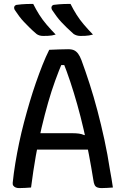

<svg xmlns="http://www.w3.org/2000/svg" viewBox="-20 -960 640 983"><path d="M150 -940Q165 -910 181.5 -884Q198 -858 219 -833.5Q240 -809 265 -783Q255 -780 245.5 -778.5Q236 -777 225.5 -776.5Q215 -776 201 -776Q191 -776 182.5 -778.5Q174 -781 167 -786Q146 -804 131 -819Q116 -834 103 -847.5Q90 -861 78.5 -876.5Q67 -892 55 -910Q51 -918 53 -925Q55 -932 64 -935Q79 -937 91 -938Q103 -939 117 -939.5Q131 -940 150 -940ZM341 -940Q356 -910 372.5 -884Q389 -858 410 -833.5Q431 -809 456 -783Q445 -780 435.5 -778.5Q426 -777 416 -776.5Q406 -776 392 -776Q382 -776 373.5 -778.5Q365 -781 357 -786Q337 -804 321.5 -819Q306 -834 293.5 -847.5Q281 -861 269.5 -876.5Q258 -892 246 -910Q242 -918 244 -925Q246 -932 254 -935Q270 -937 282 -938Q294 -939 308 -939.5Q322 -940 341 -940ZM90 -278H351Q369 -278 384 -276Q399 -274 412 -268L440 -280L444 -238L449 -194H115Q106 -194 100.5 -199Q95 -204 92.5 -213.5Q90 -223 90 -235ZM139 0Q124 1 109 2Q94 3 78 3Q68 3 60.5 0Q53 -3 48.5 -9Q44 -15 45 -24Q50 -73 58.5 -124.5Q67 -176 78 -228.5Q89 -281 103 -334Q117 -387 132 -437.5Q147 -488 163.5 -535.5Q180 -583 197 -626Q214 -669 232 -705Q258 -706 282.5 -707Q307 -708 329 -708Q348 -708 359.5 -702.5Q371 -697 380 -685Q389 -673 397 -652Q418 -595 439 -530Q460 -465 479 -393Q498 -321 514.5 -245Q531 -169 543 -90Q547 -67 551 -45Q555 -23 558 0Q543 1 528.5 2Q514 3 499 3Q487 3 478 -0.5Q469 -4 464.5 -13Q460 -22 458 -38Q448 -101 435.5 -167Q423 -233 408 -298Q393 -363 375.5 -425Q358 -487 339.5 -542.5Q321 -598 302 -645L327 -627H275L301 -645Q281 -598 262 -545.5Q243 -493 226 -433.5Q209 -374 193 -306.5Q177 -239 163.5 -162.5Q150 -86 139 0Z"/></svg>

Font: Rec Mono Semicasual
Style: Regular
Weight: 400
Version: Version 1.085; ttfautohint (v1.8.4.7-5d5b)